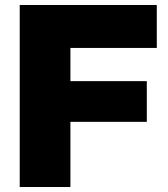

<svg xmlns="http://www.w3.org/2000/svg" viewBox="-20 -749 671 769"><path d="M59 -729H608V-557H262V-424H568V-261H262V0H59Z"/></svg>

Font: Mona Sans Black
Style: Regular
Weight: 900
Designer: Deni Anggara
Foundry: GitHub
Version: Version 2.000